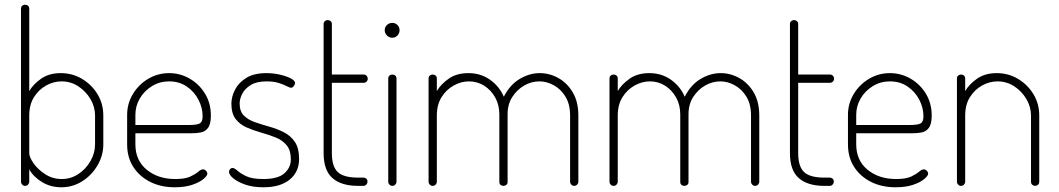

<svg xmlns="http://www.w3.org/2000/svg" viewBox="-20 -788 4490 814"><path d="M240 6Q194 6 157.5 -16.5Q121 -39 104 -70V-18Q104 -11 99 -5.5Q94 0 86 0Q79 0 74 -5.5Q69 -11 69 -18V-751Q69 -759 74 -763.5Q79 -768 86 -768Q94 -768 99 -763.5Q104 -759 104 -751V-402Q121 -431 154.5 -454.5Q188 -478 238 -478Q287 -478 328 -453.5Q369 -429 393.5 -388.5Q418 -348 418 -298V-176Q418 -129 393.5 -87Q369 -45 328.5 -19.5Q288 6 240 6ZM242 -29Q280 -29 312 -50Q344 -71 363.5 -105Q383 -139 383 -176V-298Q383 -335 363.5 -368Q344 -401 312 -422Q280 -443 241 -443Q207 -443 175.5 -425.5Q144 -408 124 -376Q104 -344 104 -298V-139Q104 -122 122 -96Q140 -70 171.5 -49.5Q203 -29 242 -29Z M721 6Q662 6 616.5 -17Q571 -40 545 -80.5Q519 -121 519 -176V-301Q519 -349 543.5 -389.5Q568 -430 608.5 -454Q649 -478 697 -478Q744 -478 784.5 -454.5Q825 -431 849.5 -390.5Q874 -350 874 -298Q874 -262 862 -246Q850 -230 831.5 -226.5Q813 -223 791 -223H554V-176Q554 -108 602 -68.5Q650 -29 723 -29Q765 -29 787 -39.5Q809 -50 820.5 -60Q832 -70 841 -70Q846 -70 850 -67Q854 -64 856.5 -60Q859 -56 859 -52Q859 -43 842.5 -29Q826 -15 795 -4.5Q764 6 721 6ZM554 -258H779Q816 -258 827.5 -265Q839 -272 839 -295Q839 -331 821.5 -365Q804 -399 772 -421Q740 -443 697 -443Q657 -443 624.5 -423Q592 -403 573 -371Q554 -339 554 -301Z M1097 6Q1052 6 1019.5 -5.5Q987 -17 969 -32Q951 -47 951 -59Q951 -64 953 -67.5Q955 -71 958.5 -73.5Q962 -76 965 -76Q974 -76 986.5 -64.5Q999 -53 1024 -41Q1049 -29 1096 -29Q1159 -29 1186 -53.5Q1213 -78 1213 -112Q1213 -151 1195 -172.5Q1177 -194 1148 -205.5Q1119 -217 1087 -226Q1055 -235 1026 -247.5Q997 -260 979 -283.5Q961 -307 961 -348Q961 -378 976.5 -408Q992 -438 1024.5 -458Q1057 -478 1109 -478Q1139 -478 1167 -471.5Q1195 -465 1213 -455.5Q1231 -446 1231 -436Q1231 -433 1228.5 -428Q1226 -423 1222.5 -419.5Q1219 -416 1214 -416Q1208 -416 1195 -423Q1182 -430 1161 -436.5Q1140 -443 1110 -443Q1068 -443 1043 -427.5Q1018 -412 1007 -390.5Q996 -369 996 -349Q996 -316 1014 -298Q1032 -280 1061 -270Q1090 -260 1122 -251Q1154 -242 1183 -227.5Q1212 -213 1230 -186.5Q1248 -160 1248 -114Q1248 -59 1208 -26.5Q1168 6 1097 6Z M1498 0Q1427 0 1389.5 -33Q1352 -66 1352 -139V-686Q1352 -694 1357.5 -698.5Q1363 -703 1369 -703Q1376 -703 1381.5 -698.5Q1387 -694 1387 -686V-472H1522Q1529 -472 1534 -467Q1539 -462 1539 -454Q1539 -447 1534 -442Q1529 -437 1522 -437H1387V-139Q1387 -82 1412 -58.5Q1437 -35 1498 -35H1521Q1528 -35 1533 -30.5Q1538 -26 1538 -18Q1538 -11 1533 -5.5Q1528 0 1521 0Z M1643 0Q1636 0 1631 -5.5Q1626 -11 1626 -18V-455Q1626 -463 1631 -467.5Q1636 -472 1643 -472Q1651 -472 1656 -467.5Q1661 -463 1661 -455V-18Q1661 -11 1656 -5.5Q1651 0 1643 0ZM1643 -628Q1630 -628 1620.5 -637.5Q1611 -647 1611 -660Q1611 -673 1620.5 -682Q1630 -691 1643 -691Q1656 -691 1665 -682Q1674 -673 1674 -660Q1674 -647 1665 -637.5Q1656 -628 1643 -628Z M1814 0Q1807 0 1802 -5.5Q1797 -11 1797 -18V-455Q1797 -463 1802 -467.5Q1807 -472 1814 -472Q1822 -472 1827 -467.5Q1832 -463 1832 -455V-402Q1849 -431 1882.5 -454.5Q1916 -478 1966 -478Q2018 -478 2057.5 -450Q2097 -422 2116 -378Q2142 -429 2183.5 -453.5Q2225 -478 2268 -478Q2310 -478 2347.5 -457Q2385 -436 2408.5 -396Q2432 -356 2432 -298V-18Q2432 -11 2427 -5.5Q2422 0 2414 0Q2407 0 2402 -5.5Q2397 -11 2397 -18V-298Q2397 -346 2377.5 -378Q2358 -410 2328 -426.5Q2298 -443 2267 -443Q2233 -443 2202.5 -425.5Q2172 -408 2152 -377Q2132 -346 2132 -304V-17Q2132 -8 2126.5 -4Q2121 0 2114 0Q2108 0 2102.5 -4Q2097 -8 2097 -17V-303Q2097 -343 2079.5 -374.5Q2062 -406 2033 -424.5Q2004 -443 1968 -443Q1935 -443 1903.5 -425.5Q1872 -408 1852 -376Q1832 -344 1832 -298V-18Q1832 -11 1827 -5.5Q1822 0 1814 0Z M2581 0Q2574 0 2569 -5.5Q2564 -11 2564 -18V-455Q2564 -463 2569 -467.5Q2574 -472 2581 -472Q2589 -472 2594 -467.5Q2599 -463 2599 -455V-402Q2616 -431 2649.5 -454.5Q2683 -478 2733 -478Q2785 -478 2824.5 -450Q2864 -422 2883 -378Q2909 -429 2950.5 -453.5Q2992 -478 3035 -478Q3077 -478 3114.5 -457Q3152 -436 3175.5 -396Q3199 -356 3199 -298V-18Q3199 -11 3194 -5.5Q3189 0 3181 0Q3174 0 3169 -5.5Q3164 -11 3164 -18V-298Q3164 -346 3144.5 -378Q3125 -410 3095 -426.5Q3065 -443 3034 -443Q3000 -443 2969.5 -425.5Q2939 -408 2919 -377Q2899 -346 2899 -304V-17Q2899 -8 2893.5 -4Q2888 0 2881 0Q2875 0 2869.5 -4Q2864 -8 2864 -17V-303Q2864 -343 2846.5 -374.5Q2829 -406 2800 -424.5Q2771 -443 2735 -443Q2702 -443 2670.5 -425.5Q2639 -408 2619 -376Q2599 -344 2599 -298V-18Q2599 -11 2594 -5.5Q2589 0 2581 0Z M3475 0Q3404 0 3366.5 -33Q3329 -66 3329 -139V-686Q3329 -694 3334.5 -698.5Q3340 -703 3346 -703Q3353 -703 3358.5 -698.5Q3364 -694 3364 -686V-472H3499Q3506 -472 3511 -467Q3516 -462 3516 -454Q3516 -447 3511 -442Q3506 -437 3499 -437H3364V-139Q3364 -82 3389 -58.5Q3414 -35 3475 -35H3498Q3505 -35 3510 -30.5Q3515 -26 3515 -18Q3515 -11 3510 -5.5Q3505 0 3498 0Z M3777 6Q3718 6 3672.5 -17Q3627 -40 3601 -80.5Q3575 -121 3575 -176V-301Q3575 -349 3599.5 -389.5Q3624 -430 3664.5 -454Q3705 -478 3753 -478Q3800 -478 3840.5 -454.5Q3881 -431 3905.5 -390.5Q3930 -350 3930 -298Q3930 -262 3918 -246Q3906 -230 3887.5 -226.5Q3869 -223 3847 -223H3610V-176Q3610 -108 3658 -68.5Q3706 -29 3779 -29Q3821 -29 3843 -39.5Q3865 -50 3876.5 -60Q3888 -70 3897 -70Q3902 -70 3906 -67Q3910 -64 3912.5 -60Q3915 -56 3915 -52Q3915 -43 3898.5 -29Q3882 -15 3851 -4.5Q3820 6 3777 6ZM3610 -258H3835Q3872 -258 3883.5 -265Q3895 -272 3895 -295Q3895 -331 3877.5 -365Q3860 -399 3828 -421Q3796 -443 3753 -443Q3713 -443 3680.5 -423Q3648 -403 3629 -371Q3610 -339 3610 -301Z M4054 0Q4047 0 4042 -5.5Q4037 -11 4037 -18V-455Q4037 -463 4042 -467.5Q4047 -472 4054 -472Q4062 -472 4067 -467.5Q4072 -463 4072 -455V-402Q4089 -431 4122.5 -454.5Q4156 -478 4206 -478Q4255 -478 4296 -453.5Q4337 -429 4361.5 -388.5Q4386 -348 4386 -298V-18Q4386 -9 4380.5 -4.5Q4375 0 4368 0Q4362 0 4356.5 -4.5Q4351 -9 4351 -18V-298Q4351 -335 4331.5 -368Q4312 -401 4280 -422Q4248 -443 4209 -443Q4175 -443 4143.5 -425.5Q4112 -408 4092 -376Q4072 -344 4072 -298V-18Q4072 -11 4067 -5.5Q4062 0 4054 0Z"/></svg>

Font: Dosis ExtraLight
Style: Regular
Weight: 250
Designer: EdgarTolentino, PabloImpallari, IginoMarini
Foundry: EdgarTolentino, PabloImpallari, IginoMarini
Version: Version 3.001; ttfautohint (v1.8.2)